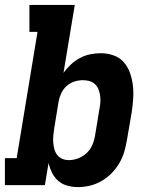

<svg xmlns="http://www.w3.org/2000/svg" viewBox="-21 -755 641 783"><path d="M297 8Q274 8 253 2Q232 -4 216.5 -17.5Q201 -31 191.5 -50Q182 -69 177 -90Q177 -90 177 -90Q177 -90 177 -90L162 0H-1V-110H47L132 -625H99V-735H284L238 -458Q251 -476 268 -492Q285 -508 305 -518.5Q325 -529 346.5 -533.5Q368 -538 390 -538Q417 -538 442.5 -529Q468 -520 484.5 -500.5Q501 -481 509.5 -456.5Q518 -432 521 -405.5Q524 -379 522 -351Q520 -323 516 -296L497 -186Q493 -161 486 -137Q479 -113 466 -90.5Q453 -68 434.5 -49Q416 -30 393.5 -17Q371 -4 346.5 2Q322 8 297 8ZM260 -102Q279 -102 298.5 -109.5Q318 -117 333 -131.5Q348 -146 356 -165Q364 -184 367 -204L385 -314Q388 -327 388.5 -341Q389 -355 387 -367.5Q385 -380 380 -392Q375 -404 365.5 -412.5Q356 -421 343.5 -424.5Q331 -428 317 -428Q300 -428 282.5 -422.5Q265 -417 251 -404.5Q237 -392 229 -375Q221 -358 218 -341L200 -231Q198 -217 196.5 -202.5Q195 -188 196 -174.5Q197 -161 200.5 -147.5Q204 -134 212 -123.5Q220 -113 232.5 -107.5Q245 -102 260 -102Z"/></svg>

Font: Iosevka Curly Slab XBdEx
Style: Italic
Weight: 800
Width: 7
Italic angle: -9°
Monospace: yes
Designer: Belleve Invis
Foundry: Belleve Invis
Version: Version 11.1.0; ttfautohint (v1.8.3)